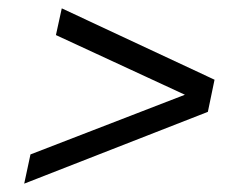

<svg xmlns="http://www.w3.org/2000/svg" viewBox="-20 -483 586 460"><path d="M38 -43 53 -113 423 -256 114 -399 128 -463 494 -292 478 -215Z"/></svg>

Font: Saira
Style: Italic
Weight: 400
Italic angle: -12°
Designer: Hector Gatti with collaboration of the Omnibus-Type team
Foundry: Omnibus-Type
Version: Version 1.100; ttfautohint (v1.8.3)